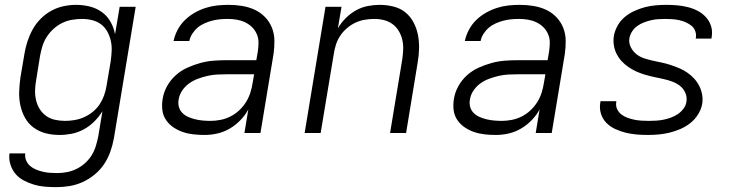

<svg xmlns="http://www.w3.org/2000/svg" viewBox="-20 -548 3040 791"><path d="M212 223Q188 223 164.5 221Q141 219 119.5 212.5Q98 206 78 195.5Q58 185 44 168.5Q30 152 23 130Q16 108 19 84H84Q82 100 88 113.5Q94 127 104.5 136Q115 145 128.5 150.5Q142 156 156.5 159.5Q171 163 186 164Q201 165 216 165Q236 165 256.5 161Q277 157 296 147.5Q315 138 331 123.5Q347 109 358 91Q369 73 375 53Q381 33 385 13L402 -90Q388 -67 368.5 -47.5Q349 -28 325 -15Q301 -2 275.5 3Q250 8 225 8Q195 8 168 1Q141 -6 119 -22Q97 -38 83.5 -62Q70 -86 64 -113.5Q58 -141 59 -170Q60 -199 64 -228L81 -328Q85 -353 93.5 -378.5Q102 -404 115 -427.5Q128 -451 148 -471Q168 -491 192 -504Q216 -517 242 -522.5Q268 -528 293 -528Q323 -528 350.5 -521Q378 -514 400 -498Q422 -482 435.5 -458Q449 -434 454 -407L473 -520H539L449 23Q444 50 434.5 77Q425 104 409 128Q393 152 370 171Q347 190 320.5 202Q294 214 266.5 218.5Q239 223 212 223ZM248 -50Q268 -50 288 -53.5Q308 -57 327 -65.5Q346 -74 363 -88Q380 -102 391 -119Q402 -136 409 -155.5Q416 -175 419 -195L436 -295Q439 -316 440 -338Q441 -360 436.5 -380Q432 -400 422 -418Q412 -436 396 -448Q380 -460 359.5 -465Q339 -470 318 -470Q298 -470 277 -466.5Q256 -463 236.5 -453.5Q217 -444 200.5 -429Q184 -414 172.5 -396Q161 -378 155 -358.5Q149 -339 145 -318L129 -218Q125 -197 124.5 -176Q124 -155 128.5 -135.5Q133 -116 143.5 -99Q154 -82 170 -70.5Q186 -59 206.5 -54.5Q227 -50 248 -50Z M823 8Q800 8 777 5.5Q754 3 733.5 -4Q713 -11 695 -23Q677 -35 664.5 -53Q652 -71 649 -93.5Q646 -116 650 -140Q654 -167 668 -192.5Q682 -218 703.5 -237.5Q725 -257 751.5 -269Q778 -281 805.5 -288.5Q833 -296 860 -298Q887 -300 914 -300H1036L1042 -335Q1045 -354 1045 -373Q1045 -392 1037.5 -408.5Q1030 -425 1017.5 -437Q1005 -449 989 -456.5Q973 -464 955 -467Q937 -470 918 -470Q902 -470 886 -468.5Q870 -467 854.5 -463Q839 -459 823 -452Q807 -445 794.5 -434.5Q782 -424 772.5 -409.5Q763 -395 760 -379H695Q700 -403 712 -425.5Q724 -448 742 -465.5Q760 -483 782 -495.5Q804 -508 827.5 -515.5Q851 -523 874.5 -525.5Q898 -528 922 -528Q950 -528 977.5 -523.5Q1005 -519 1029 -508Q1053 -497 1071.5 -478Q1090 -459 1100 -434.5Q1110 -410 1110.5 -382Q1111 -354 1107 -326L1053 0H987L1003 -97Q990 -73 970 -52.5Q950 -32 926 -18Q902 -4 875.5 2Q849 8 823 8ZM847 -50Q867 -50 888 -54Q909 -58 929 -68Q949 -78 965.5 -93.5Q982 -109 993.5 -127.5Q1005 -146 1011.5 -166.5Q1018 -187 1021 -208L1027 -242H914Q895 -242 875 -241Q855 -240 835.5 -235.5Q816 -231 796.5 -224Q777 -217 760 -205Q743 -193 731 -175.5Q719 -158 716 -138Q713 -122 717 -107.5Q721 -93 731.5 -82.5Q742 -72 756 -66Q770 -60 784.5 -56.5Q799 -53 815 -51.5Q831 -50 847 -50Z M1235 0 1321 -520H1387L1372 -431Q1385 -454 1404 -473Q1423 -492 1446 -505Q1469 -518 1494.5 -523Q1520 -528 1544 -528Q1573 -528 1601 -521Q1629 -514 1649.5 -497.5Q1670 -481 1683 -457Q1696 -433 1701.5 -406Q1707 -379 1706.5 -350Q1706 -321 1701 -292L1653 0H1587L1637 -302Q1640 -322 1641 -343Q1642 -364 1637.5 -383.5Q1633 -403 1623 -420Q1613 -437 1597.5 -448.5Q1582 -460 1562.5 -465Q1543 -470 1522 -470Q1502 -470 1482 -466.5Q1462 -463 1444 -454.5Q1426 -446 1409.5 -432Q1393 -418 1381.5 -400.5Q1370 -383 1364 -364Q1358 -345 1355 -325L1301 0Z M2023 8Q2000 8 1977 5.5Q1954 3 1933.5 -4Q1913 -11 1895 -23Q1877 -35 1864.5 -53Q1852 -71 1849 -93.5Q1846 -116 1850 -140Q1854 -167 1868 -192.5Q1882 -218 1903.5 -237.5Q1925 -257 1951.5 -269Q1978 -281 2005.5 -288.5Q2033 -296 2060 -298Q2087 -300 2114 -300H2236L2242 -335Q2245 -354 2245 -373Q2245 -392 2237.5 -408.5Q2230 -425 2217.5 -437Q2205 -449 2189 -456.5Q2173 -464 2155 -467Q2137 -470 2118 -470Q2102 -470 2086 -468.5Q2070 -467 2054.5 -463Q2039 -459 2023 -452Q2007 -445 1994.5 -434.5Q1982 -424 1972.5 -409.5Q1963 -395 1960 -379H1895Q1900 -403 1912 -425.5Q1924 -448 1942 -465.5Q1960 -483 1982 -495.5Q2004 -508 2027.5 -515.5Q2051 -523 2074.5 -525.5Q2098 -528 2122 -528Q2150 -528 2177.5 -523.5Q2205 -519 2229 -508Q2253 -497 2271.5 -478Q2290 -459 2300 -434.5Q2310 -410 2310.5 -382Q2311 -354 2307 -326L2253 0H2187L2203 -97Q2190 -73 2170 -52.5Q2150 -32 2126 -18Q2102 -4 2075.5 2Q2049 8 2023 8ZM2047 -50Q2067 -50 2088 -54Q2109 -58 2129 -68Q2149 -78 2165.5 -93.5Q2182 -109 2193.5 -127.5Q2205 -146 2211.5 -166.5Q2218 -187 2221 -208L2227 -242H2114Q2095 -242 2075 -241Q2055 -240 2035.5 -235.5Q2016 -231 1996.5 -224Q1977 -217 1960 -205Q1943 -193 1931 -175.5Q1919 -158 1916 -138Q1913 -122 1917 -107.5Q1921 -93 1931.5 -82.5Q1942 -72 1956 -66Q1970 -60 1984.5 -56.5Q1999 -53 2015 -51.5Q2031 -50 2047 -50Z M2648 8Q2625 8 2602 6Q2579 4 2557 -1.5Q2535 -7 2514.5 -16.5Q2494 -26 2478.5 -41.5Q2463 -57 2456 -79Q2449 -101 2453 -125L2454 -131H2519V-128Q2516 -112 2522.5 -98.5Q2529 -85 2540 -76.5Q2551 -68 2564.5 -63Q2578 -58 2592.5 -55Q2607 -52 2622.5 -51Q2638 -50 2653 -50Q2669 -50 2684 -51Q2699 -52 2714 -55Q2729 -58 2744 -63.5Q2759 -69 2772.5 -78Q2786 -87 2796 -100.5Q2806 -114 2808 -129Q2811 -149 2803 -166.5Q2795 -184 2780.5 -195Q2766 -206 2748 -212.5Q2730 -219 2711 -223Q2692 -227 2673.5 -231Q2655 -235 2636.5 -240.5Q2618 -246 2601.5 -253.5Q2585 -261 2569.5 -271.5Q2554 -282 2541.5 -295.5Q2529 -309 2520.5 -325.5Q2512 -342 2509 -361.5Q2506 -381 2509 -400Q2513 -422 2524.5 -442.5Q2536 -463 2554 -478Q2572 -493 2594 -503Q2616 -513 2637.5 -518.5Q2659 -524 2681 -526Q2703 -528 2725 -528Q2748 -528 2770.5 -526Q2793 -524 2814.5 -518.5Q2836 -513 2855 -503Q2874 -493 2888.5 -477Q2903 -461 2909.5 -440Q2916 -419 2912 -396L2911 -389H2846L2847 -393Q2849 -407 2844 -420.5Q2839 -434 2828 -442.5Q2817 -451 2804.5 -456.5Q2792 -462 2778 -465Q2764 -468 2749.5 -469Q2735 -470 2721 -470Q2706 -470 2691 -469Q2676 -468 2661.5 -464.5Q2647 -461 2632.5 -455.5Q2618 -450 2605.5 -441Q2593 -432 2584.5 -419Q2576 -406 2573 -391Q2570 -371 2578.5 -354Q2587 -337 2601 -325.5Q2615 -314 2633 -308Q2651 -302 2669.5 -298Q2688 -294 2707 -290Q2726 -286 2744 -280Q2762 -274 2779.5 -266.5Q2797 -259 2812 -248.5Q2827 -238 2839.5 -224.5Q2852 -211 2860.5 -194.5Q2869 -178 2872.5 -159Q2876 -140 2873 -120Q2869 -98 2856 -77Q2843 -56 2824 -41Q2805 -26 2783 -16.5Q2761 -7 2738.5 -1.5Q2716 4 2693.5 6Q2671 8 2648 8Z"/></svg>

Font: Iosevka Aile Light Oblique
Style: Regular
Weight: 300
Italic angle: -9°
Designer: Belleve Invis
Foundry: Belleve Invis
Version: Version 31.1.0; ttfautohint (v1.8.4)